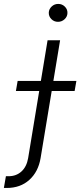

<svg xmlns="http://www.w3.org/2000/svg" viewBox="-112 -750 408 975"><path d="M129.6 -545.5H193.2L94.1 52.9Q82.4 122.5 36.9 163.5Q-8.5 204.5 -77.8 204.5Q-81.3 204.5 -84.9 204.5Q-88.4 204.5 -92.3 204.2L-82 144.9H-68.5Q-29.5 144.9 -3 120.7Q23.4 96.6 30.9 52.9ZM-31.2 -288 -22.4 -339.1H275.9L267 -288ZM182.5 -639.2Q162.6 -639.2 149 -652.9Q135.3 -666.5 135.7 -685.7Q136.4 -703.8 150.4 -717Q164.4 -730.1 183.6 -730.1Q203.5 -730.1 217.3 -716.4Q231.2 -702.8 230.5 -683.6Q230.1 -665.5 215.9 -652.3Q201.7 -639.2 182.5 -639.2Z"/></svg>

Font: Inter Light  BETA
Style: Italic
Weight: 300
Italic angle: 9.39999°
Designer: Rasmus Andersson
Foundry: rsms
Version: Version 3.011;git-f93a4a705